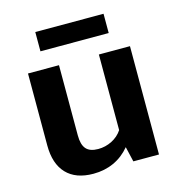

<svg xmlns="http://www.w3.org/2000/svg" viewBox="-106 -796 839 897"><g transform="rotate(-15 314.0 -347.0)"><path d="M145 -702.1H475.1V-608.9H145ZM211.9 -184.1Q211.9 -139.2 230 -118.7Q248 -98.1 288.1 -98.1Q323.2 -98.1 354.7 -114Q386.2 -129.9 404.8 -158.2V-523.9H555.2V0H431.2L414.1 -73.2Q380.9 -33.2 335.9 -12.7Q291 7.8 236.8 7.8Q151.9 7.8 106.9 -39.6Q62 -86.9 62 -175.8V-523.9H211.9Z"/></g></svg>

Font: Sarala
Style: Bold
Weight: 700
Designer: Andres Torresi
Foundry: Huerta Tipografica
Version: Version 1.004;PS 001.003;hotconv 1.0.70;makeotf.lib2.5.58329